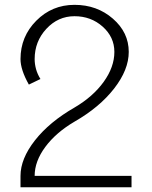

<svg xmlns="http://www.w3.org/2000/svg" viewBox="-20 -789 640 809"><path d="M66.4 -47.9Q66.4 -120.1 127.4 -197.8Q188.5 -275.4 293.9 -335.9Q372.1 -381.8 417 -444.3Q461.9 -506.8 461.9 -570.3Q461.9 -632.8 412.6 -676.8Q363.3 -720.7 293.9 -720.7Q224.6 -720.7 175.3 -667.5Q126 -614.3 126 -540Q126 -519.5 131.8 -498Q137.7 -476.6 150.4 -456.1L101.6 -432.6Q84 -463.9 75.2 -490.7Q66.4 -517.6 66.4 -540Q66.4 -634.8 132.8 -701.7Q199.2 -768.6 293.9 -768.6Q388.7 -768.6 455.6 -710.4Q522.5 -652.3 522.5 -570.3Q522.5 -495.1 460.9 -416Q399.4 -336.9 293.9 -276.4Q215.8 -230.5 170.9 -169.9Q126 -109.4 126 -47.9H534.2V0H66.4Z"/></svg>

Font: Lohit Tamil
Style: Regular
Weight: 400
Version: 2.91.1